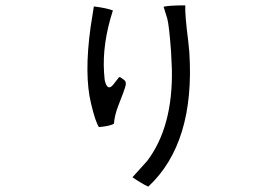

<svg xmlns="http://www.w3.org/2000/svg" viewBox="-20 -678 960 716"><path d="M533 18Q507 6 474 -17L529 -78Q625 -205 621 -419Q620 -449 618 -484Q611 -580 604 -608L590 -653Q612 -658 671 -658Q669 -626 682 -524Q684 -501 686 -484Q708 -145 533 18ZM405 -217Q392 -208 349 -204Q336 -223 320 -290Q293 -398 318 -578Q319 -585 330 -654Q378 -648 401 -639Q361 -515 368 -408Q370 -377 372 -373Q382 -338 402 -362L423 -389Q425 -390 427 -391Q445 -379 447 -376Q450 -370 449 -362Q446 -346 422 -286Q407 -248 405 -217Z"/></svg>

Font: cwTeXYen
Style: Medium
Weight: 500
Version: Version 1.17